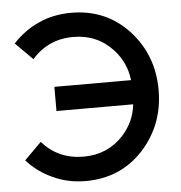

<svg xmlns="http://www.w3.org/2000/svg" viewBox="-52 -761 774 823"><g transform="rotate(-5 335.0 -350.0)"><path d="M284 -712Q434 -712 532 -606Q629 -500 629 -350Q629 -201 533 -95Q435 12 284 12Q208 12 144 -18Q79 -47 33 -99L106 -172Q176 -93 284 -93Q388 -93 456 -167Q481 -195 496 -227.5Q511 -260 515 -298H185V-402H515Q506 -478 456 -533Q388 -608 284 -608Q176 -608 106 -528L32 -602Q56 -628 84 -648.5Q112 -669 144 -683Q176 -698 211.5 -705Q247 -712 284 -712Z"/></g></svg>

Font: Unageo
Style: Medium
Weight: 500
Designer: Richard Sepsi
Foundry: Richard Sepsi
Version: Version 2.000